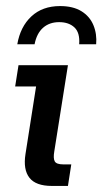

<svg xmlns="http://www.w3.org/2000/svg" viewBox="-20 -613 338 633"><path d="M151 0Q98 0 77 -27Q56 -54 64 -105L99 -328H30L41 -398H204L159 -114Q155 -91 160.5 -81Q166 -71 189 -71H215L204 0ZM37 -467Q47 -525 83.5 -559Q120 -593 178 -593Q221 -593 248.5 -576Q276 -559 288 -530Q300 -501 297 -467H241Q244 -505 225.5 -522.5Q207 -540 175 -540Q143 -540 122 -521.5Q101 -503 94 -467Z"/></svg>

Font: Rokkitt Medium
Style: Italic
Weight: 500
Italic angle: -9°
Designer: Vernon Adams
Foundry: Vernon Adams
Version: Version 3.103